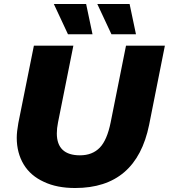

<svg xmlns="http://www.w3.org/2000/svg" viewBox="-20 -929 847 963"><path d="M357 14C296 14 244 4 200 -17C156 -37 122 -66 99 -104C76 -142 64 -187 64 -238C64 -259 67 -284 72 -312L150 -700H348L271 -315C267 -295 265 -277 265 -260C265 -187 304 -150 381 -150C423 -150 456 -163 481 -189C505 -214 523 -256 535 -315L612 -700H807L728 -303C685 -92 562 14 357 14ZM321 -757 250 -909H412L444 -757ZM539 -757 468 -909H630L662 -757Z"/></svg>

Font: My Font
Style: Italic
Weight: 500
Designer: Julieta Ulanovsky
Foundry: Julieta Ulanovsky
Version: ""